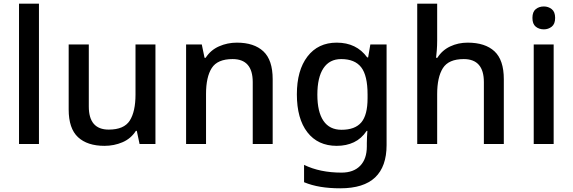

<svg xmlns="http://www.w3.org/2000/svg" viewBox="-20 -780 3102 1040"><path d="M191 0H83V-760H191Z M822 -539V0H736L721 -71H716Q689 -29 643.5 -9.5Q598 10 546 10Q453 10 402.5 -37Q352 -84 352 -187V-539H461V-203Q461 -78 569 -78Q652 -78 683 -127Q714 -176 714 -268V-539Z M1263 -549Q1356 -549 1406.5 -502Q1457 -455 1457 -351V0H1349V-335Q1349 -460 1240 -460Q1158 -460 1127 -411.5Q1096 -363 1096 -271V0H988V-539H1073L1088 -467H1094Q1121 -509 1166.5 -529Q1212 -549 1263 -549Z M1804 -549Q1911 -549 1969 -469H1974L1986 -539H2074V6Q2074 122 2012 181Q1950 240 1823 240Q1765 240 1716.5 232Q1668 224 1627 207V113Q1713 155 1830 155Q1895 155 1931 118Q1967 81 1967 13V-5Q1967 -18 1968 -39Q1969 -60 1970 -71H1966Q1938 -29 1897 -9.5Q1856 10 1804 10Q1702 10 1645 -63.5Q1588 -137 1588 -269Q1588 -399 1645.5 -474Q1703 -549 1804 -549ZM1828 -460Q1765 -460 1732 -410.5Q1699 -361 1699 -267Q1699 -174 1732 -125.5Q1765 -77 1830 -77Q1903 -77 1937 -117Q1971 -157 1971 -248V-268Q1971 -371 1936.5 -415.5Q1902 -460 1828 -460Z M2348 -560Q2348 -533 2346 -507.5Q2344 -482 2342 -467H2349Q2375 -508 2418.5 -528.5Q2462 -549 2513 -549Q2608 -549 2658.5 -502Q2709 -455 2709 -351V0H2601V-335Q2601 -460 2492 -460Q2410 -460 2379 -411Q2348 -362 2348 -270V0H2240V-760H2348Z M2926 -745Q2950 -745 2968.5 -730.5Q2987 -716 2987 -683Q2987 -650 2968.5 -635.5Q2950 -621 2926 -621Q2900 -621 2882 -635.5Q2864 -650 2864 -683Q2864 -716 2882 -730.5Q2900 -745 2926 -745ZM2979 -539V0H2871V-539Z"/></svg>

Font: Noto Sans Thaana Medium
Style: Regular
Weight: 500
Designer: David Williams
Foundry: Google Inc.
Version: Version 3.001; ttfautohint (v1.8.4.7-5d5b)